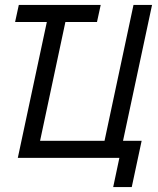

<svg xmlns="http://www.w3.org/2000/svg" viewBox="-20 -638 640 776"><path d="M52 0 184 -618H259L127 0ZM41 -549 56 -618H387L372 -549ZM52 0 184 -618H259L142 -69H402.5L519.5 -618H594.5L462.5 0ZM437.5 118 462.5 0H370.5L385.5 -69H552.5L512.5 118Z"/></svg>

Font: Victor Mono Thin
Style: Italic
Weight: 100
Italic angle: -12°
Monospace: yes
Designer: Rune Bjørnerås
Version: Version 1.561;gftools[0.9.30]